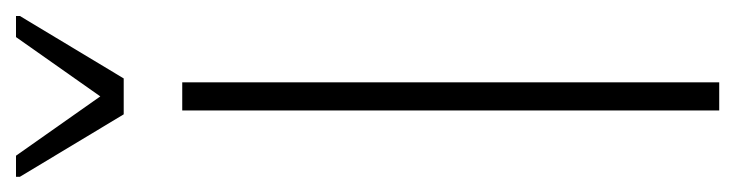

<svg xmlns="http://www.w3.org/2000/svg" viewBox="-368 -574 941 246"><g transform="rotate(-90 103.0 -450.5)"><path d="M85 0V-688H121V0ZM80 -763 0 -896V-901H27L103 -793L179 -901H206V-896L126 -763Z"/></g></svg>

Font: Saira Condensed Thin
Style: Regular
Weight: 250
Width: 3
Designer: Hector Gatti with collaboration of the Omnibus-Type team
Foundry: Omnibus-Type
Version: Version 1.101